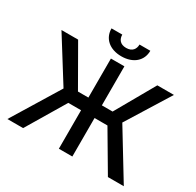

<svg xmlns="http://www.w3.org/2000/svg" viewBox="-189 -1127 1371 1341"><g transform="rotate(30 497.0 -456.0)"><path d="M551.5 -727.3H442.8V-412.6H358.7L178.3 -727.3H44L260.7 -380.7L27.7 0H154.5L339.8 -310.4H442.8V0H551.5V-310.4H655.5L838.4 0H966.6L735.1 -380L951 -727.3H817.1L638.1 -412.6H551.5ZM340.9 -911.9C340.9 -832 401.6 -777 497.2 -777C593.4 -777 654.1 -832 654.1 -911.9H566.8C566.8 -876.1 546.9 -844.5 497.2 -844.5C446.7 -844.5 427.9 -876.4 427.9 -911.9Z"/></g></svg>

Font: Magic Ui Pro Medium
Style: Regular
Weight: 500
Designer: Stefan Endress, Andreas Faust
Version: Version 1.000;FEAKit 1.0